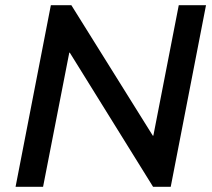

<svg xmlns="http://www.w3.org/2000/svg" viewBox="-20 -720 816 740"><path d="M40 0 176 -700H255L569 -197H571L669 -700H774L638 0H570L249 -517H247L146 0Z"/></svg>

Font: REM
Style: Italic
Weight: 400
Italic angle: -11°
Designer: Octavio Pardo
Foundry: Ashler Design
Version: Version 1.005;gftools[0.9.28]